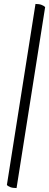

<svg xmlns="http://www.w3.org/2000/svg" viewBox="-20 -754 250 974"><path d="M64 200Q44 200 31.5 195Q19 190 15 184L160 -734Q179 -734 191.5 -729Q204 -724 209 -718Z"/></svg>

Font: Petrona Light
Style: Italic
Weight: 300
Italic angle: -9°
Designer: Ringo R. Seeber
Foundry: Ringo R. Seeber
Version: Version 2.001; ttfautohint (v1.8.3)